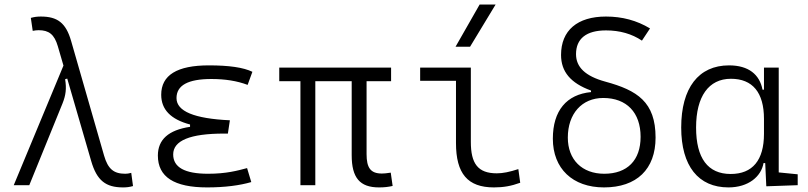

<svg xmlns="http://www.w3.org/2000/svg" viewBox="-20 -815 3556 845"><path d="M521.5 9.8C537.6 9.8 549.3 8.3 565.4 3.9L557.6 -54.2C546.4 -51.3 539.1 -50.3 531.2 -50.3C480.5 -50.3 455.1 -71.3 438 -130.4L293 -634.8C270 -714.8 232.4 -742.2 159.7 -742.2C143.6 -742.2 131.8 -740.7 115.7 -736.3L124 -679.2C134.8 -681.2 141.6 -682.1 149.9 -682.1C195.3 -682.1 219.2 -663.6 234.4 -611.8L259.3 -526.4L40.5 0H108.9L255.4 -360.4C269.5 -396 273.4 -424.8 266.6 -466.3L275.9 -469.2L381.3 -106.4C406.2 -20 445.8 9.8 521.5 9.8Z M891.6 9.8C969.7 9.8 1035.6 1 1085.9 -13.7L1067.4 -75.2C1025.4 -64 976.1 -50.3 895.5 -50.3C793 -50.3 742.2 -78.6 742.2 -135.3C742.2 -196.3 816.4 -227.1 965.8 -227.1H982.9L991.7 -285.6C834.5 -293 756.8 -325.2 756.8 -383.3C756.8 -439.5 807.6 -467.3 910.2 -467.3C970.7 -467.3 1023.4 -459 1069.8 -441.4L1090.8 -499C1051.3 -518.1 988.3 -527.3 899.4 -527.3C759.3 -527.3 689.5 -484.4 689.5 -397.9C689.5 -333 731.4 -289.6 816.4 -267.1V-256.8C721.7 -242.7 674.8 -200.7 674.8 -130.4C674.8 -36.1 746.6 9.8 891.6 9.8Z M1647.9 9.8C1671.9 9.8 1688 7.8 1708 3.4L1699.7 -55.2C1681.2 -52.2 1669.4 -51.3 1660.6 -51.3C1610.8 -51.3 1593.3 -76.7 1593.3 -136.7V-457.5H1701.2V-517.6H1209V-457.5H1302.2V0H1367.7V-457.5H1527.8V-131.8C1527.8 -32.7 1563.5 9.8 1647.9 9.8Z M2153.8 9.8C2195.3 9.8 2229.5 3.9 2269.5 -10.7L2261.2 -70.8C2222.2 -58.1 2193.4 -52.2 2166.5 -52.2C2083 -52.2 2052.2 -95.2 2052.2 -190.4V-517.6H1829.1V-459.5H1986.8V-185.5C1986.8 -50.8 2038.1 9.8 2153.8 9.8ZM1984.9 -609.4H2048.8L2161.1 -794.9H2090.8Z M2638.2 9.8C2782.2 9.8 2865.2 -70.3 2865.2 -209.5C2865.2 -366.2 2784.7 -417.5 2644.5 -455.6C2555.2 -480 2515.1 -520 2515.1 -576.7C2515.1 -645 2560.5 -681.2 2647 -681.2C2708 -681.2 2760.7 -666 2805.2 -636.2L2840.8 -689.9C2782.2 -725.1 2718.3 -742.2 2647 -742.2C2521 -742.2 2449.2 -681.2 2449.2 -573.2C2449.2 -499.5 2491.2 -449.2 2581.1 -416.5V-409.7C2473.6 -399.4 2413.1 -328.1 2413.1 -204.6C2413.1 -73.2 2500 9.8 2638.2 9.8ZM2639.2 -50.3C2541.5 -50.3 2479 -112.3 2479 -209.5C2479 -314.5 2541 -383.8 2634.8 -383.8C2737.8 -383.8 2799.3 -319.8 2799.3 -212.9C2799.3 -109.4 2740.7 -50.3 2639.2 -50.3Z M3186 9.8C3273.9 9.8 3330.1 -38.1 3340.3 -97.2H3347.7L3352.5 4.9L3490.7 0V-47.9L3407.2 -56.2V-517.6H3342.3V-420.4H3335.9C3323.2 -486.8 3274.9 -527.3 3188.5 -527.3C3054.2 -527.3 2978 -427.7 2978 -253.9C2978 -84 3053.7 9.8 3186 9.8ZM3342.3 -226.1C3342.3 -109.9 3292 -49.3 3195.8 -49.3C3095.2 -49.3 3043.5 -118.7 3043.5 -253.9C3043.5 -390.1 3098.6 -468.3 3196.8 -468.3C3292 -468.3 3342.3 -408.2 3342.3 -291.5Z"/></svg>

Font: Cascadia Mono Light
Style: Regular
Weight: 300
Monospace: yes
Designer: Aaron Bell
Foundry: Saja Typeworks
Version: Version 2404.023